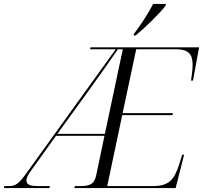

<svg xmlns="http://www.w3.org/2000/svg" viewBox="-82 -954 1030 974"><path d="M598 -783 596 -774H606C657 -816 728 -886 758 -925L760 -934H695C669 -884 631 -826 598 -783ZM-62 0H169L171 -10H112C68 -10 52 -19 52 -38C52 -52 61 -69 76 -89L202 -265H448L406 -65C396 -17 371 -10 320 -10H298L295 0H809L852 -169H842L828 -123C803 -44 777 -10 693 -10H462L538 -370H793L795 -380H540L609 -704H811C886 -704 895 -668 895 -622C896 -607 889 -559 887 -545H897L928 -714H377L375 -704H505L61 -88C11 -17 -3 -10 -41 -10H-60ZM209 -275 359 -482C411 -553 478 -649 516 -704H541L450 -275Z"/></svg>

Font: Noto Serif Display Light
Style: Italic
Weight: 300
Italic angle: -12°
Designer: Monotype Design Team
Foundry: Monotype Imaging Inc.
Version: Version 2.009